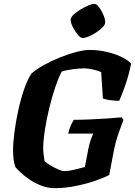

<svg xmlns="http://www.w3.org/2000/svg" viewBox="-20 -980 703 1000"><path d="M265 0Q228 0 194 -13.5Q160 -27 132.5 -46Q105 -65 86 -83Q67 -101 60 -110Q54 -125 51 -149Q48 -173 48 -197Q48 -235 55 -290Q62 -345 75 -404.5Q88 -464 105.5 -515Q123 -566 144 -597Q170 -620 210 -642Q250 -664 294 -681.5Q338 -699 378.5 -709.5Q419 -720 446 -720Q488 -720 530 -711Q572 -702 607.5 -686Q643 -670 663 -649Q650 -585 632 -534.5Q614 -484 601 -455Q571 -455 548.5 -459Q526 -463 516 -467L507 -604Q492 -612 464.5 -618Q437 -624 420 -624Q395 -624 359.5 -619.5Q324 -615 301 -607Q284 -574 267 -523.5Q250 -473 236 -415Q222 -357 213.5 -301.5Q205 -246 205 -204Q205 -190 208 -170Q211 -150 212 -141Q220 -133 240 -120.5Q260 -108 281 -98.5Q302 -89 313 -89Q341 -89 372 -97.5Q403 -106 422 -110L441 -209Q446 -234 453.5 -254Q461 -274 465 -284H335Q340 -306 348 -324Q356 -342 364 -356Q403 -356 449.5 -358Q496 -360 540 -363Q584 -366 614 -369L623 -356Q615 -335 598 -287.5Q581 -240 570 -180L549 -69Q526 -56 479 -39.5Q432 -23 375.5 -11.5Q319 0 265 0ZM411 -782Q400 -782 385 -799.5Q370 -817 359 -839.5Q348 -862 348 -877Q348 -889 362.5 -903Q377 -917 398.5 -930Q420 -943 440 -951.5Q460 -960 470 -960Q483 -960 496 -942.5Q509 -925 518.5 -902.5Q528 -880 528 -864Q528 -852 514.5 -838Q501 -824 481 -811Q461 -798 442 -790Q423 -782 411 -782Z"/></svg>

Font: Texturina 72pt 72pt Black
Style: Italic
Weight: 900
Italic angle: -11°
Designer: Guillermo Torres Carreño
Foundry: Omnibus-Type
Version: Version 1.002; ttfautohint (v1.8.3)